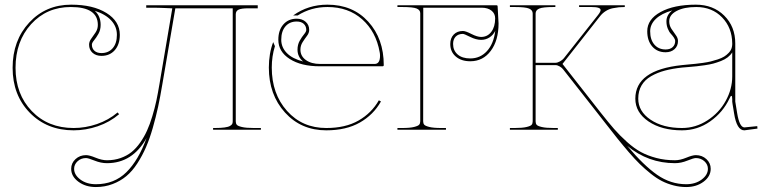

<svg xmlns="http://www.w3.org/2000/svg" viewBox="-20 -542 3196 802"><path d="M375.5 -497.1Q400.4 -475.1 400.4 -438Q400.4 -417 391.1 -400.6Q381.8 -384.3 372.8 -373.5Q363.8 -362.8 363.8 -355.5Q363.8 -339.8 374.3 -330.1Q384.8 -320.3 403.8 -320.3Q433.1 -320.3 450.7 -340.6Q468.3 -360.8 468.3 -396.5Q468.3 -430.7 444.6 -456.5Q420.9 -482.4 375.5 -497.1ZM277.3 -522.5Q368.7 -522.5 424.6 -487.8Q480.5 -453.1 480.5 -396.5Q480.5 -356.4 459.5 -332.5Q438.5 -308.6 403.8 -308.6Q380.9 -308.6 366.5 -321.5Q352.1 -334.5 352.1 -355.5Q352.1 -368.2 361.1 -380.4Q370.1 -392.6 379.4 -406.7Q388.7 -420.9 388.7 -438Q388.7 -512.7 275.9 -512.7Q175.3 -512.7 110.1 -441.2Q44.9 -369.6 44.9 -258.8Q44.9 -148.4 112.8 -77.9Q180.7 -7.3 287.6 -7.3Q336.9 -7.3 385.3 -23.9Q433.6 -40.5 471.2 -72.3L477.5 -64.9Q438.5 -31.7 388.4 -14.6Q338.4 2.4 287.6 2.4Q176.3 2.4 104.5 -71Q32.7 -144.5 32.7 -258.8Q32.7 -373 102.1 -447.8Q171.4 -522.5 277.3 -522.5Z M592.3 34.2Q533.7 139.6 426.8 139.6Q401.4 139.6 375 128.9Q348.6 118.2 339.4 118.2Q318.4 118.2 304 131.6Q289.6 145 289.6 163.1Q289.6 188.5 315.7 208Q341.8 227.5 380.4 227.5Q457 227.5 507.8 177.5Q558.6 127.4 592.3 34.2ZM590.8 -520H1056.6V-507.3H1017.6Q988.3 -507.3 976.6 -501.7Q964.8 -496.1 964.8 -482.4V-35.2Q964.8 -26.4 969 -21Q973.1 -15.6 990.5 -11.5Q1007.8 -7.3 1040 -7.3H1069.8V0H870.1V-7.3H877.4Q901.9 -7.3 917.7 -9.5Q933.6 -11.7 940.7 -15.9Q947.8 -20 950 -24.4Q952.1 -28.8 952.1 -35.2V-507.3H712.4L658.2 -190.4Q649.4 -137.7 640.4 -95.7Q631.3 -53.7 618.2 -7.8Q605 38.1 589.8 73Q574.7 107.9 553.7 140.4Q532.7 172.9 507.8 193.6Q482.9 214.4 450.4 226.8Q418 239.3 380.4 239.3Q337.4 239.3 307.4 217Q277.3 194.8 277.3 163.1Q277.3 139.2 295.4 122.6Q313.5 106 339.4 106Q353.5 106 379.4 116.7Q405.3 127.4 426.8 127.4Q457.5 127.4 483.6 118.2Q509.8 108.9 529.3 93.3Q548.8 77.6 565.7 53.5Q582.5 29.3 594.2 3.4Q606 -22.5 616.2 -56.4Q626.5 -90.3 633.1 -121.3Q639.6 -152.3 646 -190.4L699.7 -507.3H697.3Q695.3 -507.3 669.4 -508.5Q643.6 -509.8 609.9 -509.8H590.8Z M1246.1 -285.2Q1222.7 -304.7 1222.7 -334.5Q1222.7 -355.5 1231.9 -371.8Q1241.2 -388.2 1250.2 -398.9Q1259.3 -409.7 1259.3 -417Q1259.3 -432.6 1248.8 -442.4Q1238.3 -452.1 1219.2 -452.1Q1189.9 -452.1 1172.4 -431.9Q1154.8 -411.6 1154.8 -376Q1154.8 -344.2 1178.2 -320.3Q1201.7 -296.4 1246.1 -285.2ZM1347.7 -522.5Q1453.6 -522.5 1518.3 -451.4Q1583 -380.4 1583 -270Q1583 -265.1 1577.6 -265.1H1315.9Q1237.8 -265.1 1190.2 -295.7Q1142.6 -326.2 1142.6 -376Q1142.6 -416 1163.6 -439.9Q1184.6 -463.9 1219.2 -463.9Q1242.2 -463.9 1256.8 -450.9Q1271.5 -438 1271.5 -417Q1271.5 -404.3 1262.2 -392.1Q1252.9 -379.9 1243.9 -365.7Q1234.9 -351.6 1234.9 -334.5Q1234.9 -307.6 1257.6 -291.3Q1280.3 -274.9 1317.4 -274.9H1544.9Q1567.4 -274.9 1567.4 -309.1Q1567.4 -317.4 1565.9 -324.2Q1550.8 -409.7 1492.9 -461.2Q1435.1 -512.7 1347.7 -512.7Q1279.3 -512.7 1223.6 -477.5H1204.6Q1267.1 -522.5 1347.7 -522.5ZM1121.1 -366.2 1128.4 -349.1Q1115.2 -306.6 1115.2 -259.8Q1115.2 -149.9 1179 -78.6Q1242.7 -7.3 1342.8 -7.3Q1423.3 -7.3 1477.8 -38.6Q1532.2 -69.8 1562.5 -123L1571.3 -118.2Q1540 -62.5 1482.9 -30Q1425.8 2.4 1342.8 2.4Q1237.8 2.4 1170.4 -72Q1103 -146.5 1103 -259.8Q1103 -318.4 1121.1 -366.2Z M2048.8 -413.1Q2040 -395.5 2024.4 -385.5Q2008.8 -375.5 1989.7 -375.5Q1968.8 -375.5 1943.8 -387.9Q1918.9 -400.4 1913.6 -400.4Q1894.5 -400.4 1883.5 -389.2Q1872.6 -377.9 1872.6 -358.4Q1872.6 -331.1 1891.6 -314.5Q1910.6 -297.9 1944.3 -297.9Q1985.8 -297.9 2013.9 -328.4Q2042 -358.9 2048.8 -413.1ZM1640.1 -520H2053.7Q2058.6 -520 2058.6 -515.6Q2062.5 -454.6 2062.5 -444.3Q2062.5 -373 2030 -329.6Q1997.6 -286.1 1944.3 -286.1Q1906.7 -286.1 1883.8 -305.9Q1860.8 -325.7 1860.8 -358.4Q1860.8 -382.8 1875.2 -397.7Q1889.6 -412.6 1913.6 -412.6Q1924.8 -412.6 1949.2 -400.1Q1973.6 -387.7 1989.7 -387.7Q2016.1 -387.7 2032.2 -408.9Q2048.3 -430.2 2048.3 -465.3Q2048.3 -485.4 2033 -497.6Q2017.6 -509.8 1992.2 -509.8H1748L1747.6 -35.6Q1747.6 -26.9 1751.7 -21.5Q1755.9 -16.1 1773.2 -11.7Q1790.5 -7.3 1822.8 -7.3H1842.8V0H1640.1V-7.3H1660.2Q1692.4 -7.3 1709.7 -11.7Q1727.1 -16.1 1731.2 -21.5Q1735.4 -26.9 1735.4 -35.6V-486.8Q1735.4 -500 1720.7 -506.3Q1706.1 -512.7 1660.2 -512.7H1640.1Z M2600.1 67.4Q2668.5 148.9 2724.9 188.2Q2781.2 227.5 2846.2 227.5Q2884.8 227.5 2910.9 208Q2937 188.5 2937 163.1Q2937 145 2922.4 131.6Q2907.7 118.2 2886.7 118.2Q2877.4 118.2 2851.1 128.9Q2824.7 139.6 2799.3 139.6Q2687.5 139.6 2600.1 67.4ZM2109.9 -520H2299.8V-512.7H2292.5Q2247.1 -512.7 2232.2 -506.1Q2217.3 -499.5 2217.3 -485.8V-279.8H2300.8Q2308.6 -279.8 2319.1 -285.6Q2329.6 -291.5 2335 -298.3L2478.5 -480Q2488.8 -493.2 2488.8 -500Q2488.8 -512.7 2450.7 -512.7H2398.9V-520H2589.8V-512.7Q2575.7 -512.7 2565.4 -511.7Q2555.2 -510.7 2539.6 -507.6Q2523.9 -504.4 2510.3 -495.8Q2496.6 -487.3 2486.3 -474.1L2329.6 -274.9L2489.3 -71.3Q2522 -29.8 2545.2 -3.2Q2568.4 23.4 2598.9 50.8Q2629.4 78.1 2657.5 93.3Q2685.5 108.4 2721.7 117.9Q2757.8 127.4 2799.3 127.4Q2820.8 127.4 2846.7 116.7Q2872.6 106 2886.7 106Q2912.6 106 2930.7 122.6Q2948.7 139.2 2948.7 163.1Q2948.7 194.8 2918.9 217Q2889.2 239.3 2846.2 239.3Q2819.3 239.3 2793.2 232.4Q2767.1 225.6 2744.6 214.1Q2722.2 202.6 2697.8 183.1Q2673.3 163.6 2652.6 143.3Q2631.8 123 2606.2 93.3Q2580.6 63.5 2559.3 36.9Q2538.1 10.3 2508.8 -27.3Q2489.3 -52.7 2479 -65.4L2332.5 -252Q2328.1 -258.3 2318.4 -264.2Q2308.6 -270 2300.8 -270H2217.3V-35.2Q2217.3 -26.4 2221.4 -21Q2225.6 -15.6 2242.9 -11.5Q2260.3 -7.3 2292.5 -7.3H2310.1V0H2109.9V-7.3H2129.9Q2162.1 -7.3 2179.4 -11.5Q2196.8 -15.6 2200.9 -21Q2205.1 -26.4 2205.1 -35.2V-485.8Q2205.1 -499.5 2190.2 -506.1Q2175.3 -512.7 2129.9 -512.7H2109.9Z M2788.1 -498.5Q2743.2 -485.8 2719.5 -463.1Q2695.8 -440.4 2695.8 -411.6Q2695.8 -376 2713.4 -355.7Q2731 -335.4 2760.3 -335.4Q2779.3 -335.4 2789.8 -345.2Q2800.3 -355 2800.3 -370.6Q2800.3 -377 2794.7 -385.3Q2789.1 -393.6 2782 -401.1Q2774.9 -408.7 2769.3 -422.6Q2763.7 -436.5 2763.7 -453.1Q2763.7 -479.5 2788.1 -498.5ZM2886.7 -522.5Q2959 -522.5 3005.1 -476.8Q3051.3 -431.2 3051.3 -360.4V-117.7L3059.1 -69.8Q3068.8 -10.3 3089.4 -9.8L3143.1 -15.1L3144 -4.9L3089.4 2.4H3088.9Q3057.6 2.4 3046.4 -67.9Q3045.4 -73.2 3043.5 -85.9Q3041.5 -98.6 3040 -106.9Q3038.6 -115.2 3038.6 -117.2V-127.9Q3038.6 -141.6 3035.2 -141.6Q3031.7 -141.6 3027.3 -130.9Q3000 -72.8 2946.8 -35.2Q2893.6 2.4 2828.6 2.4Q2743.7 2.4 2688.7 -34.9Q2633.8 -72.3 2633.8 -129.9Q2633.8 -249.5 2828.1 -270Q2834 -270.5 2853.5 -272.5Q2873 -274.4 2884.5 -275.4Q2896 -276.4 2916 -279.3Q2936 -282.2 2949 -285.4Q2961.9 -288.6 2978.3 -293.9Q2994.6 -299.3 3004.9 -305.7Q3015.1 -312 3023.9 -321.3Q3032.7 -330.6 3036.1 -341.3Q3038.6 -350.1 3038.6 -357.4V-360.4Q3038.1 -426.3 2996.1 -469.5Q2954.1 -512.7 2888.2 -512.7Q2837.4 -512.7 2806.4 -496.3Q2775.4 -480 2775.4 -453.1Q2775.4 -436 2784.4 -421.9Q2793.5 -407.7 2802.7 -395.5Q2812 -383.3 2812 -370.6Q2812 -349.6 2797.6 -336.7Q2783.2 -323.7 2760.3 -323.7Q2725.6 -323.7 2704.6 -347.7Q2683.6 -371.6 2683.6 -411.6Q2683.6 -461.4 2739.5 -491.9Q2795.4 -522.5 2886.7 -522.5ZM3038.6 -323.2Q3031.7 -312 3019.8 -302.7Q3007.8 -293.5 2991.5 -287.1Q2975.1 -280.8 2960 -276.6Q2944.8 -272.5 2923.6 -269.5Q2902.3 -266.6 2889.4 -265.1Q2876.5 -263.7 2855.7 -262Q2835 -260.3 2829.1 -259.8Q2788.6 -255.4 2757.3 -247.1Q2726.1 -238.8 2700 -223.9Q2673.8 -209 2659.9 -185.3Q2646 -161.6 2646 -129.9Q2646 -76.7 2697.5 -42Q2749 -7.3 2828.6 -7.3Q2885.7 -7.3 2934.8 -39.1Q2983.9 -70.8 3011.2 -120.4Q3038.6 -169.9 3038.6 -222.7Z"/></svg>

Font: ZnikomitNo24
Style: Thin
Weight: 300
Designer: gluk
Foundry: gluk
Version: Version 0.55